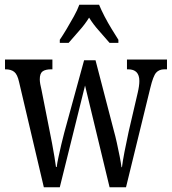

<svg xmlns="http://www.w3.org/2000/svg" viewBox="-20 -786 721 806"><path d="M60 -442Q53 -474 39.5 -484.5Q26 -495 3 -495H1V-536H200V-495H195Q171 -495 159 -486.5Q147 -478 147 -453Q147 -445 149 -433Q151 -421 154 -410L188 -238Q193 -214 198.5 -184.5Q204 -155 208.5 -128Q213 -101 215 -85H218Q220 -101 225.5 -126.5Q231 -152 237.5 -180Q244 -208 250 -230L333 -533H381L458 -237Q464 -216 470.5 -186.5Q477 -157 482.5 -129Q488 -101 490 -84H492Q495 -109 502.5 -148Q510 -187 520 -233L558 -396Q565 -426 565 -446Q565 -495 518 -495H513V-536H681V-495H670Q648 -495 635.5 -481Q623 -467 611 -417L509 0H440L337 -427L231 0H164ZM231 -619Q244 -638 259.5 -664Q275 -690 290 -717Q305 -744 313 -766H396Q405 -744 419 -717Q433 -690 449 -664Q465 -638 477 -619V-606H440Q419 -631 395.5 -657Q372 -683 354 -712Q336 -683 312.5 -657Q289 -631 268 -606H231Z"/></svg>

Font: Noto Serif Hebrew ExtraCondensed
Style: Regular
Weight: 400
Width: 2
Designer: Monotype Design Team
Foundry: Monotype Imaging Inc.
Version: Version 2.004; ttfautohint (v1.8.4.7-5d5b)